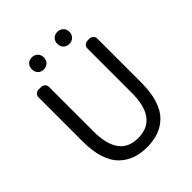

<svg xmlns="http://www.w3.org/2000/svg" viewBox="-248 -1056 1218 1218"><g transform="rotate(-45 360.5 -447.5)"><path d="M360.4 12.7Q301.8 12.7 255.9 -3.9Q210 -20.5 173.3 -56.2Q136.7 -91.8 116.7 -154.3Q96.7 -216.8 96.7 -302.7V-698.2Q96.7 -712.9 106.9 -723.1Q117.2 -733.4 131.8 -733.4H155.3Q169.9 -733.4 180.2 -723.1Q190.4 -712.9 190.4 -698.2V-299.8Q190.4 -68.4 360.4 -68.4Q535.2 -68.4 535.2 -299.8V-698.2Q535.2 -712.9 545.4 -723.1Q555.7 -733.4 569.3 -733.4H588.9Q603.5 -733.4 613.8 -723.1Q624 -712.9 624 -698.2V-302.7Q624 -216.8 604 -154.3Q584 -91.8 547.9 -56.2Q511.7 -20.5 465.3 -3.9Q418.9 12.7 360.4 12.7ZM284.7 -814.9Q269.5 -799.8 245.6 -799.8Q221.7 -799.8 207 -814.9Q192.4 -830.1 192.4 -854Q192.4 -877.9 207 -893.1Q221.7 -908.2 245.6 -908.2Q269.5 -908.2 284.7 -893.1Q299.8 -877.9 299.8 -854Q299.8 -830.1 284.7 -814.9ZM513.7 -814.9Q498 -799.8 474.6 -799.8Q451.2 -799.8 436 -814.9Q420.9 -830.1 420.9 -854Q420.9 -877.9 436 -893.1Q451.2 -908.2 474.6 -908.2Q498 -908.2 513.7 -893.1Q529.3 -877.9 529.3 -854Q529.3 -830.1 513.7 -814.9Z"/></g></svg>

Font: Gen Jyuu GothicL Regular
Style: Regular
Weight: 400
Designer: [Source Han Sans]
Ryoko NISHIZUKA  (kana & ideographs); Paul D. Hunt (Latin, Greek & Cyrillic); Wenlong ZHANG  (bopomofo
Version: Version 1.002.20150607